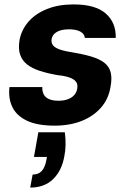

<svg xmlns="http://www.w3.org/2000/svg" viewBox="-20 -558 590 871"><path d="M228 12Q148 12 101 -11Q54 -34 35.5 -73.5Q17 -113 23 -163H172Q171 -146 177.5 -131.5Q184 -117 201 -109Q218 -101 245 -101Q269 -101 287 -107.5Q305 -114 316 -126Q327 -138 330 -154Q334 -175 325 -187Q316 -199 295 -206.5Q274 -214 242 -217Q196 -225 160.5 -236.5Q125 -248 102.5 -266Q80 -284 71 -311Q62 -338 69 -378Q78 -424 109.5 -460Q141 -496 193 -517Q245 -538 314 -538Q413 -538 460 -496.5Q507 -455 505 -386H365Q363 -405 344 -415Q325 -425 293 -425Q258 -425 237.5 -413Q217 -401 214 -380Q212 -367 218 -356Q224 -345 243.5 -336.5Q263 -328 300 -322Q355 -313 392.5 -302Q430 -291 452.5 -274Q475 -257 482 -230Q489 -203 481 -162Q472 -108 437.5 -69Q403 -30 349.5 -9Q296 12 228 12ZM117 293 128 234Q154 234 169 218Q184 202 190 170L193 154H134L154 42H274Q278 71 277.5 98Q277 125 272 150Q261 215 221.5 254Q182 293 117 293Z"/></svg>

Font: DM Sans 9pt Black
Style: Italic
Weight: 900
Italic angle: -10°
Version: Version 4.004;gftools[0.9.30]